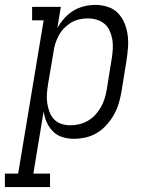

<svg xmlns="http://www.w3.org/2000/svg" viewBox="-84 -558 604 783"><path d="M-64 205V150H-10L94 -475H47V-530H164L150 -444Q162 -465 178.5 -483.5Q195 -502 215.5 -514.5Q236 -527 259.5 -532.5Q283 -538 306 -538Q331 -538 355.5 -530Q380 -522 397 -504.5Q414 -487 423.5 -464Q433 -441 436.5 -416Q440 -391 438 -364.5Q436 -338 432 -312L411 -182Q407 -159 400 -135.5Q393 -112 380.5 -90Q368 -68 350.5 -48.5Q333 -29 311.5 -16Q290 -3 265.5 2.5Q241 8 217 8Q193 8 170.5 1Q148 -6 132 -22Q116 -38 106.5 -59.5Q97 -81 94 -104L52 150H120V205ZM203 -47Q221 -47 239.5 -51.5Q258 -56 274.5 -65.5Q291 -75 304.5 -89.5Q318 -104 327.5 -121Q337 -138 342.5 -155.5Q348 -173 351 -191L372 -321Q375 -341 376 -360Q377 -379 374 -397Q371 -415 363.5 -432Q356 -449 342.5 -460.5Q329 -472 311 -477.5Q293 -483 274 -483Q257 -483 239 -479Q221 -475 205.5 -465.5Q190 -456 177 -442.5Q164 -429 155.5 -413Q147 -397 141.5 -380Q136 -363 134 -345L112 -215Q109 -196 107.5 -176.5Q106 -157 108.5 -138.5Q111 -120 117.5 -102.5Q124 -85 136 -72Q148 -59 166 -53Q184 -47 203 -47Z"/></svg>

Font: Iosevka Curly Slab LtObl
Style: Regular
Weight: 300
Italic angle: -9°
Monospace: yes
Designer: Belleve Invis
Foundry: Belleve Invis
Version: Version 11.0.0; ttfautohint (v1.8.3)